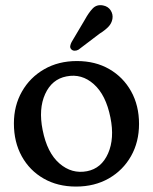

<svg xmlns="http://www.w3.org/2000/svg" viewBox="-20 -694 578 725"><path d="M270.5 -463.5Q340 -463.5 392.8 -433Q445.5 -402.5 475.2 -349Q505 -295.5 505 -226Q505 -158 474.8 -104.5Q444.5 -51 390.8 -20.2Q337 10.5 267 10.5Q197.5 10.5 144.8 -19.8Q92 -50 62.2 -103.8Q32.5 -157.5 32.5 -228Q32.5 -295 62.8 -348.2Q93 -401.5 146.8 -432.5Q200.5 -463.5 270.5 -463.5ZM308.5 -47.5Q363 -58 388 -114.5Q413 -171 397 -250Q380 -335.5 334.2 -376.2Q288.5 -417 231 -405.5Q176 -395 150.5 -339Q125 -283 141 -203Q158 -117 204.5 -76.8Q251 -36.5 308.5 -47.5ZM300 -619Q315 -646.5 330.2 -662.2Q345.5 -678 369 -673.5Q388 -670 397.8 -655Q407.5 -640 404.5 -622.5Q401.5 -605.5 389.2 -592.8Q377 -580 355.5 -566.5L276.5 -506.5Q269.5 -502.5 262 -502.5Q254.5 -502.5 249.5 -507.5Q244 -513 245.2 -520.5Q246.5 -528 250.5 -535.5Z"/></svg>

Font: Fraunces 72pt S100
Style: Regular
Weight: 400
Version: Version 1.000; ttfautohint (v1.8.3)